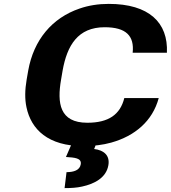

<svg xmlns="http://www.w3.org/2000/svg" viewBox="-20 -741 878 987"><path d="M429 -110C286 -110 273 -211 294 -332L302 -379C325 -507 380 -601 518 -601C629 -601 671 -556 662 -470H838C845 -625 746 -721 539 -721C485 -721 435 -713 389 -697C248 -649 153 -536 125 -378L117 -332C108 -279 107 -232 116 -190C140 -75 228 10 408 10C461 10 509 4 552 -8C673 -42 764 -118 796 -237H619C598 -152 538 -110 429 -110ZM395 104C390 134 359 144 322 144L312 226C346 226 376 224 402 218C467 204 526 172 537 109C546 59 515 31 464 25L475 -3H349L319 66C363 69 401 71 395 104Z"/></svg>

Font: Asimov
Style: XWidIt
Weight: 500
Designer: Google
Version: Version 2.000980; 2014